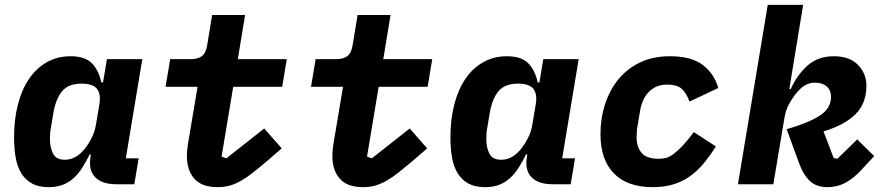

<svg xmlns="http://www.w3.org/2000/svg" viewBox="-20 -760 3640 792"><path d="M181 12Q140 12 113 -2.5Q86 -17 69 -43.5Q52 -70 45 -108Q38 -146 38 -193Q38 -268 54 -329.5Q70 -391 100 -435Q130 -479 173.5 -503.5Q217 -528 271 -528Q330 -528 358.5 -499.5Q387 -471 398 -420H405L421 -516H567L499 -107H552L534 0H459Q402 0 373.5 -28Q345 -56 353 -110L355 -123H350Q335 -93 319.5 -68.5Q304 -44 284.5 -26Q265 -8 240 2Q215 12 181 12ZM247 -101Q273 -101 294 -114Q315 -127 332 -149Q343 -163 357 -189Q371 -215 376 -247L390 -330Q397 -371 380.5 -393Q364 -415 317 -415Q262 -415 236 -383.5Q210 -352 200 -293L190 -233Q188 -224 187 -212.5Q186 -201 186 -187Q186 -151 199 -126Q212 -101 247 -101Z M878 12Q812 12 781.5 -23Q751 -58 751 -116Q751 -130 752.5 -144.5Q754 -159 758 -182L795 -402H663L682 -516H765Q797 -516 813.5 -529Q830 -542 835 -576L855 -698H991L961 -516H1163L1144 -402H942L894 -114L914 -107L1070 -230L1142 -148L1082 -96Q1050 -69 1024 -48.5Q998 -28 974.5 -14.5Q951 -1 928 5.5Q905 12 878 12Z M1478 12Q1412 12 1381.5 -23Q1351 -58 1351 -116Q1351 -130 1352.5 -144.5Q1354 -159 1358 -182L1395 -402H1263L1282 -516H1365Q1397 -516 1413.5 -529Q1430 -542 1435 -576L1455 -698H1591L1561 -516H1763L1744 -402H1542L1494 -114L1514 -107L1670 -230L1742 -148L1682 -96Q1650 -69 1624 -48.5Q1598 -28 1574.5 -14.5Q1551 -1 1528 5.5Q1505 12 1478 12Z M1981 12Q1940 12 1913 -2.5Q1886 -17 1869 -43.5Q1852 -70 1845 -108Q1838 -146 1838 -193Q1838 -268 1854 -329.5Q1870 -391 1900 -435Q1930 -479 1973.5 -503.5Q2017 -528 2071 -528Q2130 -528 2158.5 -499.5Q2187 -471 2198 -420H2205L2221 -516H2367L2299 -107H2352L2334 0H2259Q2202 0 2173.5 -28Q2145 -56 2153 -110L2155 -123H2150Q2135 -93 2119.5 -68.5Q2104 -44 2084.5 -26Q2065 -8 2040 2Q2015 12 1981 12ZM2047 -101Q2073 -101 2094 -114Q2115 -127 2132 -149Q2143 -163 2157 -189Q2171 -215 2176 -247L2190 -330Q2197 -371 2180.5 -393Q2164 -415 2117 -415Q2062 -415 2036 -383.5Q2010 -352 2000 -293L1990 -233Q1988 -224 1987 -212.5Q1986 -201 1986 -187Q1986 -151 1999 -126Q2012 -101 2047 -101Z M2673 12Q2567 12 2512 -45Q2457 -102 2457 -206Q2457 -272 2476 -330.5Q2495 -389 2531 -433Q2567 -477 2620.5 -502.5Q2674 -528 2743 -528Q2832 -528 2879 -492Q2926 -456 2943 -397L2824 -341Q2813 -373 2794 -392Q2775 -411 2731 -411Q2688 -411 2658.5 -383Q2629 -355 2620 -301L2610 -241Q2608 -232 2607 -219Q2606 -206 2606 -194Q2606 -154 2626.5 -129.5Q2647 -105 2697 -105Q2713 -105 2727 -108.5Q2741 -112 2757.5 -124Q2774 -136 2794.5 -157.5Q2815 -179 2842 -215L2933 -156Q2907 -115 2881 -84Q2855 -53 2824 -31.5Q2793 -10 2756 1Q2719 12 2673 12Z M3147 -740H3293L3236 -393H3242Q3268 -451 3311 -489.5Q3354 -528 3420 -528Q3484 -528 3519 -492.5Q3554 -457 3554 -406Q3554 -334 3509 -289Q3464 -244 3377 -218L3419 -108L3434 -105L3516 -185L3586 -116L3534 -60Q3502 -25 3468 -6.5Q3434 12 3394 12Q3346 12 3319 -15Q3292 -42 3275 -90L3225 -227Q3315 -253 3361.5 -283Q3408 -313 3408 -361Q3408 -387 3390.5 -403Q3373 -419 3341 -419Q3322 -419 3303 -409.5Q3284 -400 3261 -371Q3246 -352 3233.5 -328.5Q3221 -305 3215 -269L3170 0H3024Z"/></svg>

Font: IBM Plex Mono
Style: Bold Italic
Weight: 700
Italic angle: -9°
Monospace: yes
Designer: Mike Abbink, Paul van der Laan, Pieter van Rosmalen
Foundry: Bold Monday
Version: Version 2.3